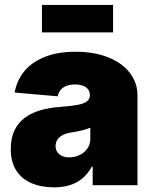

<svg xmlns="http://www.w3.org/2000/svg" viewBox="-20 -763 635 791"><path d="M202.1 8.8Q149.9 8.8 109.6 -8.5Q69.3 -25.9 46.9 -60.8Q24.4 -95.7 24.4 -149.4Q24.4 -194.3 39.6 -225.8Q54.7 -257.3 82 -277.6Q109.4 -297.9 145.8 -308.6Q182.1 -319.3 224.6 -322.3Q270 -325.7 297.6 -330.6Q325.2 -335.4 337.6 -345Q350.1 -354.5 350.1 -370.1V-372.1Q350.1 -385.7 342.5 -395.3Q335 -404.8 321.5 -409.9Q308.1 -415 289.1 -415Q270.5 -415 255.4 -409.7Q240.2 -404.3 230.5 -393.6Q220.7 -382.8 217.8 -366.2L40.5 -381.8Q48.3 -429.2 78.4 -467.3Q108.4 -505.4 162.1 -527.6Q215.8 -549.8 292.5 -549.8Q350.6 -549.8 397.7 -536.4Q444.8 -522.9 478 -498.5Q511.2 -474.1 528.8 -441.7Q546.4 -409.2 546.4 -370.6V0H361.8V-76.7H358.4Q341.3 -45.9 318.4 -27.1Q295.4 -8.3 266.4 0.2Q237.3 8.8 202.1 8.8ZM265.6 -114.7Q287.6 -114.7 307.4 -124Q327.1 -133.3 339.6 -150.4Q352.1 -167.5 352.1 -192.4V-236.8Q344.2 -233.9 335.7 -231Q327.1 -228 317.1 -225.6Q307.1 -223.1 296.6 -221.2Q286.1 -219.2 273.9 -217.3Q251.5 -213.9 237.1 -205.8Q222.7 -197.8 215.8 -186.5Q209 -175.3 209 -161.1Q209 -146.5 216.3 -136Q223.6 -125.5 236.3 -120.1Q249 -114.7 265.6 -114.7ZM445.8 -742.7V-629.4H152.8V-742.7Z"/></svg>

Font: Inter 16pt Black
Style: Regular
Weight: 900
Version: Version 4.001;git-66647c0bb